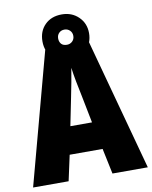

<svg xmlns="http://www.w3.org/2000/svg" viewBox="-95 -951 810 1022"><g transform="rotate(-10 310.0 -440.5)"><path d="M429 0 400 -138H222L192 0H0L192 -715H426L620 0ZM340 -434Q332 -471 323.5 -515.5Q315 -560 311 -592Q306 -561 298 -517.5Q290 -474 282 -436L252 -287H369ZM310 -634Q253 -634 218.5 -668.5Q184 -703 184 -757Q184 -812 218.5 -846.5Q253 -881 310 -881Q364 -881 400 -846Q436 -811 436 -758Q436 -704 400.5 -669Q365 -634 310 -634ZM310 -717Q327 -717 339 -728.5Q351 -740 351 -758Q351 -776 339 -787.5Q327 -799 310 -799Q292 -799 280.5 -787.5Q269 -776 269 -758Q269 -740 279 -728.5Q289 -717 310 -717Z"/></g></svg>

Font: Noto Sans Gujarati Condensed Black
Style: Regular
Weight: 900
Width: 3
Designer: Jelle Bosma - Monotype Design Team, Universal Thirst
Foundry: Monotype Imaging Inc.
Version: Version 2.106; ttfautohint (v1.8.4.7-5d5b)